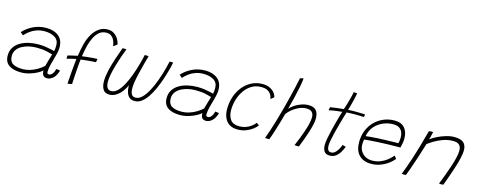

<svg xmlns="http://www.w3.org/2000/svg" viewBox="-33 -1398 5193 2089"><g transform="rotate(15 2564.0 -353.0)"><path d="M207.5 12Q120.5 12 71.2 -22.5Q22 -57 22 -129.5Q22 -182.5 46.8 -221Q71.5 -259.5 113.8 -284.2Q156 -309 209 -320.8Q262 -332.5 318 -332.5Q358.5 -332.5 397 -326.8Q435.5 -321 463 -314.5Q490.5 -308 498 -305.5Q502 -323 503.2 -337Q504.5 -351 504.5 -371Q504.5 -432 458 -459.8Q411.5 -487.5 344.5 -487.5Q296 -487.5 255.5 -473.5Q215 -459.5 182.8 -435.8Q150.5 -412 125.5 -383.5L93.5 -411Q138 -461.5 205.2 -494.5Q272.5 -527.5 353.5 -527.5Q439 -527.5 491.8 -484.8Q544.5 -442 544.5 -359.5Q544.5 -338 540 -311.8Q535.5 -285.5 527 -256.5Q512.5 -206.5 499.5 -156Q486.5 -105.5 486.5 -70.5Q486.5 -55 492.5 -50.5Q498.5 -46 509.5 -46Q528.5 -46 545.5 -66.5Q562.5 -87 572.5 -124.5L615 -118Q598.5 -57 565.5 -28.5Q532.5 0 500.5 0Q468 0 454.2 -17.8Q440.5 -35.5 440.5 -72.5Q423.5 -55 386.5 -35.2Q349.5 -15.5 302.5 -1.8Q255.5 12 207.5 12ZM216 -27.5Q257 -27.5 298 -40Q339 -52.5 377 -74.5Q415 -96.5 446 -125Q458.5 -171 467.8 -202.8Q477 -234.5 486.5 -265Q470.5 -270.5 422.8 -281.8Q375 -293 306 -293Q262.5 -293 220 -283.5Q177.5 -274 142.5 -254.8Q107.5 -235.5 86.8 -206Q66 -176.5 66 -136.5Q66 -76 104.5 -51.8Q143 -27.5 216 -27.5Z M730 -1Q730 -4.5 732 -34.5Q734 -64.5 737.5 -108.8Q741 -153 745.2 -200.2Q749.5 -247.5 754 -285.5Q729.5 -281 697.8 -273.2Q666 -265.5 649 -260Q649.5 -263.5 649.5 -270.8Q649.5 -278 649.5 -285.5Q649.5 -293 649.5 -296.5Q655 -298.5 670.5 -302.5Q686 -306.5 704.8 -310.8Q723.5 -315 739 -318.5Q754.5 -322 760 -323Q765 -357 772 -393.5Q779 -430 787 -461.5Q803.5 -523.5 832.8 -573.8Q862 -624 904.5 -654Q947 -684 1001.5 -684Q1040.5 -684 1067.5 -668.2Q1094.5 -652.5 1111.2 -630Q1128 -607.5 1136 -586Q1144 -564.5 1145 -553Q1142 -550.5 1136.8 -546.2Q1131.5 -542 1125.2 -537.5Q1119 -533 1113.2 -529.2Q1107.5 -525.5 1103.5 -523Q1103 -529.5 1099 -549.2Q1095 -569 1084.2 -591.5Q1073.5 -614 1052.8 -630.2Q1032 -646.5 997.5 -646.5Q950.5 -646.5 917.8 -619.2Q885 -592 863.5 -548.5Q842 -505 829 -456Q822 -429 815 -392.2Q808 -355.5 804 -330Q822 -332.5 855.8 -336.2Q889.5 -340 923.5 -342.8Q957.5 -345.5 975.5 -345.5Q975 -338.5 973 -327.5Q971 -316.5 968.5 -307Q964 -307 935.8 -305Q907.5 -303 870 -299.5Q832.5 -296 799.5 -291.5Q797.5 -275 794.8 -246Q792 -217 789.5 -182.2Q787 -147.5 784.8 -113.2Q782.5 -79 781 -51.5Q779.5 -24 779.5 -9.5Q772 -8 762 -6Q752 -4 743.2 -2.8Q734.5 -1.5 730 -1Z M1200.5 -3.5Q1149.5 -3.5 1127.8 -38.2Q1106 -73 1106 -130.5Q1106 -184.5 1121.2 -251.2Q1136.5 -318 1160.2 -389.5Q1184 -461 1209 -529Q1216 -529 1231 -529Q1246 -529 1253 -528Q1235 -483 1216.8 -430Q1198.5 -377 1183 -323Q1167.5 -269 1158 -220.8Q1148.5 -172.5 1148.5 -137Q1148.5 -95.5 1162.8 -70.8Q1177 -46 1209.5 -46Q1244 -46 1276.2 -75.5Q1308.5 -105 1337.5 -157.5Q1366.5 -210 1392 -279.2Q1417.5 -348.5 1439 -428Q1444 -446 1450.8 -474.2Q1457.5 -502.5 1461.5 -520Q1467.5 -520 1476 -519.8Q1484.5 -519.5 1492.8 -519.2Q1501 -519 1505 -518Q1487 -453.5 1472.2 -397Q1457.5 -340.5 1446.5 -293Q1435.5 -245.5 1429.5 -206.2Q1423.5 -167 1423.5 -137Q1423.5 -95 1437 -70.2Q1450.5 -45.5 1484 -45.5Q1521 -45.5 1555.2 -79Q1589.5 -112.5 1620 -169Q1650.5 -225.5 1676 -295.5Q1701.5 -365.5 1721 -438Q1725 -453 1731.2 -479.8Q1737.5 -506.5 1740.5 -520.5Q1745.5 -521 1749.8 -521Q1754 -521 1758 -521Q1763.5 -521 1769.2 -520.8Q1775 -520.5 1781 -519.5Q1778 -504.5 1774.5 -488.8Q1771 -473 1767.2 -457.5Q1763.5 -442 1759 -426.5Q1745 -375 1725.5 -317.5Q1706 -260 1681.2 -205Q1656.5 -150 1626.2 -105.2Q1596 -60.5 1560.5 -33.8Q1525 -7 1483.5 -7Q1447.5 -7 1426.5 -23.5Q1405.5 -40 1395 -66.2Q1384.5 -92.5 1381.5 -122.8Q1378.5 -153 1378.5 -181L1396 -204.5Q1384.5 -161 1364 -124.2Q1343.5 -87.5 1317.2 -60.5Q1291 -33.5 1261 -18.5Q1231 -3.5 1200.5 -3.5Z M1997.5 12Q1910.5 12 1861.2 -22.5Q1812 -57 1812 -129.5Q1812 -182.5 1836.8 -221Q1861.5 -259.5 1903.8 -284.2Q1946 -309 1999 -320.8Q2052 -332.5 2108 -332.5Q2148.5 -332.5 2187 -326.8Q2225.5 -321 2253 -314.5Q2280.5 -308 2288 -305.5Q2292 -323 2293.2 -337Q2294.5 -351 2294.5 -371Q2294.5 -432 2248 -459.8Q2201.5 -487.5 2134.5 -487.5Q2086 -487.5 2045.5 -473.5Q2005 -459.5 1972.8 -435.8Q1940.5 -412 1915.5 -383.5L1883.5 -411Q1928 -461.5 1995.2 -494.5Q2062.5 -527.5 2143.5 -527.5Q2229 -527.5 2281.8 -484.8Q2334.5 -442 2334.5 -359.5Q2334.5 -338 2330 -311.8Q2325.5 -285.5 2317 -256.5Q2302.5 -206.5 2289.5 -156Q2276.5 -105.5 2276.5 -70.5Q2276.5 -55 2282.5 -50.5Q2288.5 -46 2299.5 -46Q2318.5 -46 2335.5 -66.5Q2352.5 -87 2362.5 -124.5L2405 -118Q2388.5 -57 2355.5 -28.5Q2322.5 0 2290.5 0Q2258 0 2244.2 -17.8Q2230.5 -35.5 2230.5 -72.5Q2213.5 -55 2176.5 -35.2Q2139.5 -15.5 2092.5 -1.8Q2045.5 12 1997.5 12ZM2006 -27.5Q2047 -27.5 2088 -40Q2129 -52.5 2167 -74.5Q2205 -96.5 2236 -125Q2248.5 -171 2257.8 -202.8Q2267 -234.5 2276.5 -265Q2260.5 -270.5 2212.8 -281.8Q2165 -293 2096 -293Q2052.5 -293 2010 -283.5Q1967.5 -274 1932.5 -254.8Q1897.5 -235.5 1876.8 -206Q1856 -176.5 1856 -136.5Q1856 -76 1894.5 -51.8Q1933 -27.5 2006 -27.5Z M2859.5 -101.5Q2844 -79 2812.5 -55Q2781 -31 2738.2 -14.5Q2695.5 2 2645 2Q2588 2 2551 -22.2Q2514 -46.5 2496.2 -88.8Q2478.5 -131 2478.5 -185Q2478.5 -257.5 2500.2 -322.8Q2522 -388 2562.5 -438.5Q2603 -489 2659.2 -518Q2715.5 -547 2785 -547Q2831 -547 2864.5 -530.8Q2898 -514.5 2917.8 -489.8Q2937.5 -465 2941.5 -440L2905.5 -410.5Q2905 -418 2900.2 -434.2Q2895.5 -450.5 2882.8 -468.5Q2870 -486.5 2844.5 -499Q2819 -511.5 2776 -511.5Q2718 -511.5 2671.2 -483.8Q2624.5 -456 2591.5 -409Q2558.5 -362 2541 -303.8Q2523.5 -245.5 2523.5 -184Q2523.5 -119 2553.5 -77.8Q2583.5 -36.5 2654.5 -36.5Q2693 -36.5 2724 -47.5Q2755 -58.5 2777.2 -74Q2799.5 -89.5 2812.8 -103.5Q2826 -117.5 2829 -123Z M3007 14.5Q3002 14.5 2995.2 14.5Q2988.5 14.5 2981.5 14.5Q2975 14.5 2968.5 14Q2962 13.5 2959 13Q2974.5 -27 2994 -86.8Q3013.5 -146.5 3034.8 -218.2Q3056 -290 3076 -366.5Q3092.5 -428.5 3107.5 -490Q3122.5 -551.5 3135.5 -608Q3148.5 -664.5 3158 -712Q3162 -713.5 3167.2 -715Q3172.5 -716.5 3178.2 -717.8Q3184 -719 3188.8 -720Q3193.5 -721 3196.5 -721.5Q3194 -684 3182.5 -624.5Q3171 -565 3154.2 -495.5Q3137.5 -426 3119 -358Q3138.5 -382 3171.5 -404Q3204.5 -426 3245 -440.2Q3285.5 -454.5 3326.5 -454.5Q3385 -454.5 3411.8 -423.5Q3438.5 -392.5 3438.5 -334.5Q3438.5 -304.5 3429.5 -263.8Q3420.5 -223 3405.8 -176.8Q3391 -130.5 3373.5 -83.2Q3356 -36 3339 7Q3334 7.5 3327 7.5Q3320 7.5 3313 7.5Q3299 7.5 3289 5.5Q3305.5 -32 3323.8 -78Q3342 -124 3358.2 -171.5Q3374.5 -219 3384.5 -261.8Q3394.5 -304.5 3394.5 -335Q3394.5 -373 3374.8 -393.2Q3355 -413.5 3313.5 -413.5Q3276.5 -413.5 3242 -400Q3207.5 -386.5 3178.8 -366.5Q3150 -346.5 3130 -326.2Q3110 -306 3102.5 -292.5Q3090.5 -248.5 3077 -201.5Q3063.5 -154.5 3050 -111.5Q3036.5 -68.5 3025.2 -35.2Q3014 -2 3007 14.5Z M3832 -120.5Q3821 -91 3802.5 -59.2Q3784 -27.5 3755.8 -5.5Q3727.5 16.5 3686 16.5Q3641.5 16.5 3623.8 -10.8Q3606 -38 3606 -83.5Q3606 -111.5 3614.2 -156.5Q3622.5 -201.5 3634.8 -252.2Q3647 -303 3660 -350.5Q3673 -398 3683.2 -432.8Q3693.5 -467.5 3697 -478.5Q3636.5 -473 3597 -466.2Q3557.5 -459.5 3549 -457Q3549 -460.5 3550 -467.2Q3551 -474 3552.8 -481.2Q3554.5 -488.5 3555.5 -493Q3583.5 -497.5 3626.5 -503.5Q3669.5 -509.5 3706 -512Q3716 -540 3725.5 -571.8Q3735 -603.5 3743 -634Q3749.5 -658 3754.5 -679.8Q3759.5 -701.5 3762.5 -718L3801 -715.5Q3801 -711 3796.8 -689.2Q3792.5 -667.5 3785.2 -636.5Q3778 -605.5 3769 -573Q3765 -558 3760.8 -543.5Q3756.5 -529 3752.5 -516Q3766.5 -517 3788.5 -517.8Q3810.5 -518.5 3824.5 -518.5Q3850.5 -518.5 3876.8 -517.8Q3903 -517 3922 -516.5Q3941 -516 3944.5 -515.5Q3944.5 -512 3942 -500.2Q3939.5 -488.5 3938.5 -484.5Q3933.5 -485 3903.2 -486.5Q3873 -488 3842 -488Q3819.5 -488 3792.8 -487Q3766 -486 3744 -484.5Q3739 -468.5 3727.8 -431Q3716.5 -393.5 3703 -344.8Q3689.5 -296 3676.8 -245.8Q3664 -195.5 3655.8 -153.2Q3647.5 -111 3647.5 -87.5Q3647.5 -57 3657.5 -38.8Q3667.5 -20.5 3692 -20.5Q3719.5 -20.5 3740 -40.8Q3760.5 -61 3774.2 -87.5Q3788 -114 3794 -132.5Q3796 -132 3801.2 -130.2Q3806.5 -128.5 3813 -126.5Q3819.5 -124.5 3824.8 -122.8Q3830 -121 3832 -120.5Z M4394.5 -133Q4385 -122 4364 -102.2Q4343 -82.5 4311.2 -62.2Q4279.5 -42 4237.2 -27.8Q4195 -13.5 4143 -13.5Q4056.5 -13.5 4007.8 -64Q3959 -114.5 3959 -209.5Q3959 -281 3983.2 -340.5Q4007.5 -400 4050.5 -443.5Q4093.5 -487 4150.5 -511Q4207.5 -535 4273.5 -535Q4349.5 -535 4387.2 -490.8Q4425 -446.5 4425 -373Q4425 -348 4421 -322.8Q4417 -297.5 4409 -267.5Q4405.5 -267.5 4388.2 -267.2Q4371 -267 4345 -266.8Q4319 -266.5 4289.2 -265.8Q4259.5 -265 4231 -264Q4195 -263 4150 -260.5Q4105 -258 4065 -255Q4025 -252 4004.5 -249Q3999 -225.5 3999 -190.5Q3999 -152.5 4017 -120.8Q4035 -89 4068 -69.8Q4101 -50.5 4146 -50.5Q4196.5 -50.5 4237 -67Q4277.5 -83.5 4306.8 -105.8Q4336 -128 4352.2 -146Q4368.5 -164 4370.5 -166.5Q4373 -164 4376.8 -159.8Q4380.5 -155.5 4384.5 -150.5Q4388.5 -145.5 4391.2 -141Q4394 -136.5 4394.5 -133ZM4010.5 -289Q4027.5 -292 4063.2 -295Q4099 -298 4146.5 -300.8Q4194 -303.5 4245.5 -304.5Q4276 -305.5 4304.8 -306Q4333.5 -306.5 4353.2 -307Q4373 -307.5 4375.5 -307.5Q4379.5 -321 4381.5 -339.5Q4383.5 -358 4383.5 -375.5Q4383.5 -405 4373 -431.8Q4362.5 -458.5 4337.2 -475.2Q4312 -492 4267.5 -492Q4213 -492 4158.2 -469.5Q4103.5 -447 4063.2 -402Q4023 -357 4010.5 -289Z M4543.5 6Q4539 6.5 4534.2 6.8Q4529.5 7 4525 7Q4518 7 4510.8 6.2Q4503.5 5.5 4496.5 5Q4513 -37 4529.5 -82.5Q4546 -128 4565.2 -186.8Q4584.5 -245.5 4608.2 -326.2Q4632 -407 4662 -519.5Q4667.5 -520.5 4675 -521.5Q4682.5 -522.5 4691.5 -522.5Q4695.5 -522.5 4700.5 -522.5Q4705.5 -522.5 4708.5 -521.5Q4708 -515.5 4703.8 -498Q4699.5 -480.5 4694.8 -462Q4690 -443.5 4686.5 -434Q4714.5 -455.5 4758.8 -477.8Q4803 -500 4852.8 -515Q4902.5 -530 4946 -530Q5022.5 -530 5053.2 -500.2Q5084 -470.5 5084 -416Q5084 -382 5073.2 -333.5Q5062.5 -285 5044.8 -228.2Q5027 -171.5 5006 -112.5Q4985 -53.5 4965 1.5Q4961 2.5 4954.2 3.5Q4947.5 4.5 4939.5 4.5Q4933 4.5 4927.5 3.8Q4922 3 4916 1.5Q4937 -51 4958.2 -107.8Q4979.5 -164.5 4997.5 -219.2Q5015.5 -274 5026.2 -321Q5037 -368 5037 -400Q5037 -440.5 5016 -462.8Q4995 -485 4946.5 -485Q4887 -485 4833.2 -465.5Q4779.5 -446 4738 -420.8Q4696.5 -395.5 4672.5 -377Q4645.5 -287.5 4620 -210.2Q4594.5 -133 4574.5 -76.8Q4554.5 -20.5 4543.5 6Z"/></g></svg>

Font: Grandstander Thin Thin
Style: Italic
Weight: 250
Italic angle: -15°
Version: Version 1.200